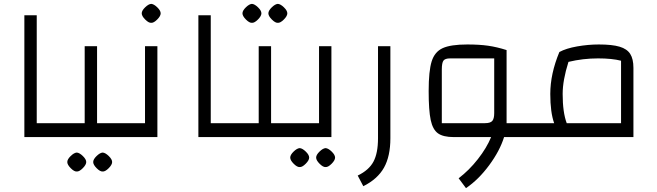

<svg xmlns="http://www.w3.org/2000/svg" viewBox="-20 -709 3398 993"><path d="M106 -630H170V-72H296V0H106Z M608 -72V0H256V-72H418V-470H482V-72ZM328 129Q328 115 345.5 98Q363 81 377 80Q391 81 408.5 98Q426 115 426 129Q426 143 408 161Q390 179 377 178Q364 179 346 161Q328 143 328 129ZM462 129Q462 115 479.5 98Q497 81 511 80Q525 81 542.5 98Q560 115 560 129Q560 143 542 161Q524 179 511 178Q498 179 480 161Q462 143 462 129Z M568 -72H730V-470H794V0H568ZM713 -640Q713 -654 730.5 -671Q748 -688 762 -689Q776 -688 793.5 -671Q811 -654 811 -640Q811 -626 793 -608Q775 -590 762 -591Q749 -590 731 -608Q713 -626 713 -640Z M1006 -630H1070V-72H1196V0H1006Z M1508 -72V0H1156V-72H1318V-470H1382V-72ZM1234 -640Q1234 -654 1251.5 -671Q1269 -688 1283 -689Q1297 -688 1314.5 -671Q1332 -654 1332 -640Q1332 -626 1314 -608Q1296 -590 1283 -591Q1270 -590 1252 -608Q1234 -626 1234 -640ZM1368 -640Q1368 -654 1385.5 -671Q1403 -688 1417 -689Q1431 -688 1448.5 -671Q1466 -654 1466 -640Q1466 -626 1448 -608Q1430 -590 1417 -591Q1404 -590 1386 -608Q1368 -626 1368 -640Z M1468 -72H1630V-470H1694V0H1468ZM1481 106Q1481 92 1498.5 75Q1516 58 1530 57Q1544 58 1561.5 75Q1579 92 1579 106Q1579 120 1561 138Q1543 156 1530 155Q1517 156 1499 138Q1481 120 1481 106ZM1615 106Q1615 92 1632.5 75Q1650 58 1664 57Q1678 58 1695.5 75Q1713 92 1713 106Q1713 120 1695 138Q1677 156 1664 155Q1651 156 1633 138Q1615 120 1615 106Z M1830 199Q1888 171 1911.5 127Q1935 83 1935 6V-470H1999V6Q1999 99 1966 158Q1933 217 1859 254Z M2736 0H2587Q2565 71 2510 145.5Q2455 220 2390 264L2352 213Q2406 172 2451.5 114Q2497 56 2520 0H2327Q2272 0 2245 -19.5Q2218 -39 2207.5 -88.5Q2197 -138 2197 -238Q2197 -342 2212.5 -391.5Q2228 -441 2269.5 -460Q2311 -479 2397 -479Q2459 -479 2504.5 -472.5Q2550 -466 2600 -450V-72H2736ZM2488 -72Q2516 -72 2526 -83.5Q2536 -95 2536 -124V-407H2308Q2282 -407 2273.5 -395.5Q2265 -384 2265 -349V-72Z M3256 -358V0H2696V-72H2846Q2826 -128 2826 -223Q2826 -327 2873 -440Q2908 -459 2965 -469Q3022 -479 3077 -479Q3146 -479 3184.5 -467.5Q3223 -456 3239.5 -430Q3256 -404 3256 -358ZM3192 -395Q3145 -407 3073 -407Q2995 -407 2920 -389Q2890 -294 2890 -223Q2890 -128 2911 -72H3192Z"/></svg>

Font: Changa Light
Style: Regular
Weight: 300
Designer: Eduardo Rodriguez Tunni
Foundry: Eduardo Rodriguez Tunni
Version: Version 2.002; ttfautohint (v1.5) -l 8 -r 50 -G 110 -x 14 -H